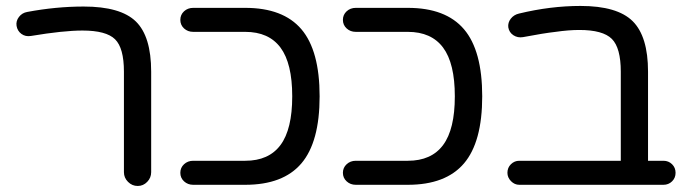

<svg xmlns="http://www.w3.org/2000/svg" viewBox="-20 -616 2299 640"><path d="M35.2 -529.8Q32.7 -545.9 43.2 -559.6Q53.7 -573.2 70.8 -576.2Q167 -594.2 258.8 -594.2Q381.8 -594.2 432.9 -544.4Q483.9 -494.6 483.9 -377V-42Q483.9 -23.4 470.7 -9.8Q457.5 3.9 439 3.9Q420.4 3.9 406.7 -9.8Q393.1 -23.4 393.1 -42V-377Q393.1 -456.1 363.5 -485.1Q334 -514.2 254.9 -514.2Q191.4 -514.2 83 -496.1Q64.9 -493.2 51.5 -502.9Q38.1 -512.7 35.2 -529.8Z M797.4 0H624Q606 0 593.5 -11.5Q581.1 -22.9 581.1 -40Q581.1 -57.1 593.5 -68.6Q606 -80.1 624 -80.1H797.4Q876 -80.1 915 -132.6Q954.1 -185.1 954.1 -294.9Q954.1 -404.8 915 -457.3Q876 -509.8 797.4 -509.8H624Q606 -509.8 593.5 -521.2Q581.1 -532.7 581.1 -549.8Q581.1 -566.9 593.5 -578.4Q606 -589.8 624 -589.8H797.4Q923.8 -589.8 984.6 -518.6Q1045.4 -447.3 1045.4 -294.9Q1045.4 -142.6 984.6 -71.3Q923.8 0 797.4 0Z M1339.4 0H1166Q1147.9 0 1135.5 -11.5Q1123 -22.9 1123 -40Q1123 -57.1 1135.5 -68.6Q1147.9 -80.1 1166 -80.1H1339.4Q1418 -80.1 1457 -132.6Q1496.1 -185.1 1496.1 -294.9Q1496.1 -404.8 1457 -457.3Q1418 -509.8 1339.4 -509.8H1166Q1147.9 -509.8 1135.5 -521.2Q1123 -532.7 1123 -549.8Q1123 -566.9 1135.5 -578.4Q1147.9 -589.8 1166 -589.8H1339.4Q1465.8 -589.8 1526.6 -518.6Q1587.4 -447.3 1587.4 -294.9Q1587.4 -142.6 1526.6 -71.3Q1465.8 0 1339.4 0Z M2191.4 0H1710.9Q1695.3 0 1683.3 -12.2Q1671.4 -24.4 1671.4 -40Q1671.4 -57.1 1683.1 -68.6Q1694.8 -80.1 1710.9 -80.1H2049.3V-377Q2049.3 -456.5 2019.5 -486.3Q1989.7 -516.1 1911.1 -516.1Q1875.5 -516.1 1832 -509.8Q1792.5 -505.4 1723.1 -492.2Q1705.6 -489.3 1691.4 -498.5Q1677.2 -507.8 1674.3 -524.9Q1672.4 -540.5 1682.6 -553.7Q1692.9 -566.9 1710 -570.8Q1814.9 -596.2 1915 -596.2Q2037.6 -596.2 2088.9 -545.4Q2140.1 -494.6 2140.1 -377V-80.1H2191.4Q2208.5 -80.1 2220.2 -68.6Q2231.9 -57.1 2231.9 -40Q2231.9 -22.9 2220.2 -11.5Q2208.5 0 2191.4 0Z"/></svg>

Font: Aka-Acid-Varela
Style: Regular
Weight: 400
Designer: Joe Prince, Avraham Cornfeld, Cyberella
Foundry: Joe Prince, Avraham Cornfeld, Cyberella
Version: Version 2.000; ttfautohint (v1.5.33-1714) -l 8 -r 50 -G 200 